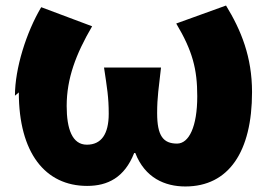

<svg xmlns="http://www.w3.org/2000/svg" viewBox="-20 -606 987 694"><path d="M48 -272C48 -54 143 66 295 66C369 66 430 36 465 -53H469C504 37 576 68 650 68C807 68 891 -58 891 -273C891 -400 852 -496 797 -586L617 -521C676 -422 693 -356 693 -258C693 -148 663 -87 620 -87C570 -87 548 -115 548 -197C548 -256 554 -289 562 -362H356C367 -288 373 -255 373 -195C373 -121 346 -83 294 -83C241 -83 221 -140 221 -223C221 -322 254 -410 313 -511L129 -580C75 -489 34 -359 34 -260Z"/></svg>

Font: GenEiGothic-pro-Heavy
Style: Bold
Weight: 900
Designer: Ryoko NISHIZUKA (kana & ideographs); Paul D. Hunt (Latin, Greek & Cyrillic); Wenlong ZHANG (bopomofo); Sandoll Communica
Foundry: Adobe Systems Incorporated; o_tamon
Version: Version 1.000.140830